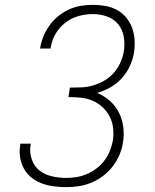

<svg xmlns="http://www.w3.org/2000/svg" viewBox="-20 -763 640 791"><path d="M252 8Q226 8 200.5 4.5Q175 1 152 -7.5Q129 -16 110 -31Q91 -46 79 -67.5Q67 -89 63 -114Q59 -139 63 -165Q63 -166 63.5 -167.5Q64 -169 64 -171H107Q107 -170 106.5 -168.5Q106 -167 106 -166Q101 -136 110.5 -107.5Q120 -79 141.5 -61.5Q163 -44 192.5 -37Q222 -30 252 -30Q274 -30 295.5 -33.5Q317 -37 338 -46Q359 -55 377.5 -69Q396 -83 410 -101.5Q424 -120 432.5 -141Q441 -162 445 -184Q449 -210 446 -235.5Q443 -261 432 -282.5Q421 -304 403 -321Q385 -338 362 -348Q339 -358 313.5 -360.5Q288 -363 262 -363L268 -402Q292 -402 316 -403Q340 -404 363.5 -411Q387 -418 409 -430.5Q431 -443 448 -462Q465 -481 475.5 -504Q486 -527 490 -551Q495 -581 490 -611Q485 -641 467 -663Q449 -685 421 -695Q393 -705 362 -705Q343 -705 323 -701.5Q303 -698 284 -690Q265 -682 248 -668.5Q231 -655 218.5 -638Q206 -621 198.5 -602Q191 -583 188 -563H145Q149 -588 158.5 -612Q168 -636 183.5 -657.5Q199 -679 219.5 -696Q240 -713 264 -724Q288 -735 313 -739Q338 -743 362 -743Q389 -743 414.5 -738.5Q440 -734 462 -722Q484 -710 500 -690.5Q516 -671 524.5 -647.5Q533 -624 534.5 -598Q536 -572 532 -545Q527 -517 514.5 -490Q502 -463 481.5 -440.5Q461 -418 434.5 -403Q408 -388 380 -380Q408 -369 431.5 -348.5Q455 -328 469 -301Q483 -274 487.5 -242Q492 -210 487 -178Q483 -151 472.5 -126Q462 -101 445 -78.5Q428 -56 405 -38.5Q382 -21 356.5 -10.5Q331 0 304.5 4Q278 8 252 8Z"/></svg>

Font: Iosevka Curly Slab XLtExObl
Style: Regular
Weight: 200
Width: 7
Italic angle: -9°
Monospace: yes
Designer: Belleve Invis
Foundry: Belleve Invis
Version: Version 11.0.0; ttfautohint (v1.8.3)